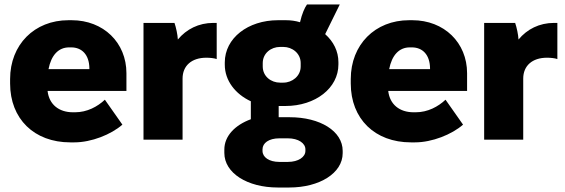

<svg xmlns="http://www.w3.org/2000/svg" viewBox="-20 -622 2516 855"><path d="M293 12H311C387 12 475 -23 525 -67L447 -178C414 -147 368 -122 314 -122H305C242 -122 199 -157 192 -216V-217H543V-296C543 -432 441 -532 299 -532H285C133 -532 25 -423 25 -270V-250C25 -93 132 12 293 12ZM196 -314C208 -376 240 -411 288 -411H297C345 -411 377 -378 378 -319V-314Z M619 0H793V-272C793 -329 833 -365 899 -365C915 -365 934 -363 945 -359V-520H930C865 -520 810 -492 772 -446C771 -467 764 -500 757 -520H619Z M981 -334C981 -263 1028 -203 1097 -171V-91C1026 -65 979 -16 979 44V59C979 149 1082 213 1217 213H1268C1403 213 1506 149 1506 60V50C1506 -38 1406 -100 1270 -100H1233C1229 -100 1224 -100 1221 -100V-150C1224 -150 1229 -150 1232 -150H1251C1385 -150 1487 -230 1487 -335V-345C1487 -394 1465 -437 1428 -470L1493 -602H1347C1337 -588 1325 -562 1316 -523C1296 -529 1276 -532 1253 -532H1218C1084 -532 981 -452 981 -344ZM1150 -341C1150 -385 1187 -413 1227 -413H1242C1281 -413 1319 -385 1319 -341V-326C1319 -283 1281 -254 1242 -254H1227C1187 -254 1150 -282 1150 -326ZM1149 43C1149 15 1177 -6 1224 -6H1262C1309 -6 1340 16 1340 43V50C1340 77 1309 99 1262 99H1224C1178 99 1149 78 1149 50Z M1810 12H1828C1904 12 1992 -23 2042 -67L1964 -178C1931 -147 1885 -122 1831 -122H1822C1759 -122 1716 -157 1709 -216V-217H2060V-296C2060 -432 1958 -532 1816 -532H1802C1650 -532 1542 -423 1542 -270V-250C1542 -93 1649 12 1810 12ZM1713 -314C1725 -376 1757 -411 1805 -411H1814C1862 -411 1894 -378 1895 -319V-314Z M2136 0H2310V-272C2310 -329 2350 -365 2416 -365C2432 -365 2451 -363 2462 -359V-520H2447C2382 -520 2327 -492 2289 -446C2288 -467 2281 -500 2274 -520H2136Z"/></svg>

Font: Fixel Text ExtraBold
Style: Regular
Weight: 800
Width: 4
Designer: AlfaBravo + MacPaw
Foundry: Kyrylo Tkachov, Marchela Mozhyna, Serhii Makarenko, Maria Weinstein, Zakhar Kryvoshyya
Version: Version 1.211